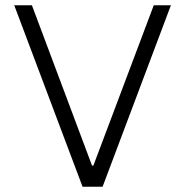

<svg xmlns="http://www.w3.org/2000/svg" viewBox="-20 -708 702 728"><path d="M293 0H369L628 -688H563L334 -80H329L101 -688H34Z"/></svg>

Font: Saira UNSAM Light SC
Style: Regular
Weight: 300
Designer: Hector Gatti with collaboration of the Omnibus-Type team
Foundry: Omnibus-Type
Version: Version 1.072;PS 001.072;hotconv 1.0.88;makeotf.lib2.5.64775